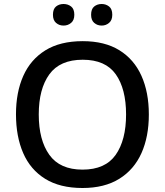

<svg xmlns="http://www.w3.org/2000/svg" viewBox="-20 -931 825 961"><path d="M725 -358Q725 -247 688 -164.5Q651 -82 577 -36Q503 10 393 10Q280 10 206 -36Q132 -82 96 -165Q60 -248 60 -359Q60 -469 96.5 -551Q133 -633 207 -679Q281 -725 394 -725Q504 -725 577.5 -679.5Q651 -634 688 -551.5Q725 -469 725 -358ZM174 -358Q174 -230 227 -156Q280 -82 393 -82Q507 -82 559 -156Q611 -230 611 -358Q611 -486 559.5 -559Q508 -632 394 -632Q280 -632 227 -559Q174 -486 174 -358ZM245 -857Q245 -886 260.5 -898.5Q276 -911 298 -911Q320 -911 336 -898.5Q352 -886 352 -857Q352 -830 336 -816.5Q320 -803 298 -803Q276 -803 260.5 -816.5Q245 -830 245 -857ZM436 -857Q436 -886 451.5 -898.5Q467 -911 489 -911Q510 -911 526 -898.5Q542 -886 542 -857Q542 -830 526 -816.5Q510 -803 489 -803Q467 -803 451.5 -816.5Q436 -830 436 -857Z"/></svg>

Font: Noto Sans Ol Chiki Medium
Style: Regular
Weight: 500
Designer: Monotype Design Team, Lewis McGuffie
Foundry: Monotype Imaging Inc.
Version: Version 2.003; ttfautohint (v1.8.4.7-5d5b)